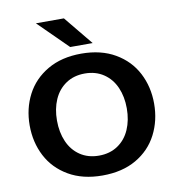

<svg xmlns="http://www.w3.org/2000/svg" viewBox="-97 -994 1009 1094"><g transform="rotate(-10 407.5 -447.0)"><path d="M48 0ZM48 -340Q48 -437 89.5 -517Q131 -597 212.5 -644.5Q294 -692 408 -692Q522 -692 603.5 -644.5Q685 -597 726.5 -517Q768 -437 768 -340Q768 -242 726.5 -161.5Q685 -81 604 -34Q523 13 408 13Q294 13 212.5 -34.5Q131 -82 89.5 -162Q48 -242 48 -340ZM610 -340Q610 -408 586.5 -461.5Q563 -515 517 -546Q471 -577 408 -577Q345 -577 299 -546Q253 -515 229.5 -461.5Q206 -408 206 -340Q206 -272 229.5 -218Q253 -164 299 -133Q345 -102 408 -102Q471 -102 517 -133Q563 -164 586.5 -218Q610 -272 610 -340ZM184 -907H346L483 -740H353Z"/></g></svg>

Font: Martel Sans ExtraBold
Style: Regular
Weight: 800
Designer: Dan Reynolds and Mathieu Réguer
Foundry: Dan Reynolds and Mathieu Réguer
Version: Version 1.002; ttfautohint (v1.1) -l 5 -r 5 -G 72 -x 0 -D la